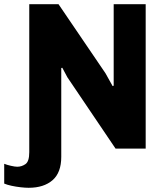

<svg xmlns="http://www.w3.org/2000/svg" viewBox="-68 -706 783 912"><path d="M68 186Q52 186 30 183.5Q8 181 -13 176.5Q-34 172 -48 166V72Q-36 77 -16.5 81.5Q3 86 14 86Q35 86 53 73.5Q71 61 71 17V-686H210L433 -358L467 -297L472 -299V-686H624V0H481L252 -339L228 -384L223 -383V39Q223 114 181.5 150Q140 186 68 186Z"/></svg>

Font: Chivo Medium
Style: Bold
Weight: 700
Version: Version 2.002